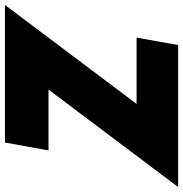

<svg xmlns="http://www.w3.org/2000/svg" viewBox="-28 -738 740 776"><g transform="rotate(-90 342.0 -350.0)"><path d="M122 -524H368L-26 0H548L578 -168H310L710 -700H154Z"/></g></svg>

Font: Jost* 800 Heavy Italic
Style: Italic
Weight: 800
Italic angle: -10°
Version: Version 3.200; ttfautohint (v0.97) -l 8 -r 50 -G 200 -x 14 -